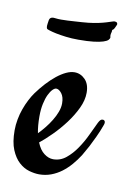

<svg xmlns="http://www.w3.org/2000/svg" viewBox="-81 -525 392 579"><g transform="rotate(10 115.0 -236.0)"><path d="M239.7 -185.1Q242.7 -185.1 244.9 -183.1Q247.1 -181.2 247.1 -177.2Q247.1 -173.3 245.6 -169.9Q238.3 -149.4 229.7 -131.3Q221.2 -113.3 213.9 -99.1Q205.1 -83 196.8 -68.8Q186.5 -52.7 174.1 -38.3Q161.6 -23.9 147 -12.9Q132.3 -2 115.2 4.4Q98.1 10.7 79.1 10.7Q64.9 10.7 48.1 5.9Q31.2 1 16.8 -12.2Q2.4 -25.4 -7.1 -48.3Q-16.6 -71.3 -16.6 -107.4Q-16.6 -124 -13.4 -141.1Q-10.3 -158.2 -4.6 -173.8Q1 -189.5 8.1 -203.1Q15.1 -216.8 22.5 -227.1Q35.2 -244.6 49.3 -260Q63.5 -275.4 77.9 -286.9Q92.3 -298.3 106 -304.7Q119.6 -311 131.3 -311Q149.9 -311 163.8 -296.9Q177.7 -282.7 177.7 -256.3Q177.7 -233.4 166 -208.7Q154.3 -184.1 136.7 -160.6Q119.1 -137.2 99.1 -117.2Q79.1 -97.2 62.5 -84Q71.3 -62 85 -51.8Q98.6 -41.5 112.8 -41.5Q134.8 -41.5 152.1 -55.7Q169.4 -69.8 183.3 -90.3Q197.3 -110.8 207.8 -133.3Q218.3 -155.8 226.6 -172.9Q229.5 -178.7 232.4 -181.9Q235.4 -185.1 239.7 -185.1ZM49.8 -161.6Q49.8 -132.8 54.2 -110.8Q64 -120.6 74 -133.1Q84 -145.5 92 -158.7Q100.1 -171.9 105.2 -185.5Q110.4 -199.2 110.4 -211.9Q110.4 -231.4 102.1 -242.2Q93.8 -252.9 85.4 -252.9Q80.6 -252.9 74.5 -246.8Q68.4 -240.7 62.7 -229Q57.1 -217.3 53.5 -200.4Q49.8 -183.6 49.8 -161.6ZM232.4 -474.6Q230 -469.7 227.8 -464.4Q225.6 -459 222.2 -457.5Q220.2 -456.5 220.5 -453.4Q220.7 -450.2 219.7 -448.2Q219.2 -447.3 218.8 -444.3Q218.3 -441.4 218.3 -439.9Q218.3 -438 218.5 -436.8Q218.8 -435.5 219.2 -433.6Q219.2 -429.2 215.1 -425Q210.9 -420.9 200.4 -417.5Q189.9 -414.1 171.6 -411.9Q153.3 -409.7 125 -409.7Q104.5 -409.7 86.9 -411.9Q69.3 -414.1 56.4 -416.7Q43.5 -419.4 35.9 -421.9Q28.3 -424.3 27.3 -425.3Q24.9 -427.7 24.9 -434.1Q24.9 -436 25.6 -441.4Q26.4 -446.8 27.3 -452.6Q29.3 -461.9 40 -461.9Q43 -461.9 48.1 -461.2Q53.2 -460.4 64 -460.4Q72.8 -460.4 83.5 -460.9Q94.2 -461.4 105.2 -462.2Q116.2 -462.9 127 -463.6Q137.7 -464.4 146.5 -465.3Q163.6 -467.3 177 -470.2Q190.4 -473.1 200 -476.1Q209.5 -479 215.3 -481Q221.2 -482.9 223.1 -482.9Q232.4 -482.9 232.4 -476.6V-474.6Z"/></g></svg>

Font: Engagement
Style: Regular
Weight: 400
Designer: Astigmatic (AOETI)
Foundry: Astigmatic (AOETI)
Version: Version 1.000